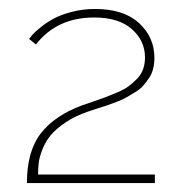

<svg xmlns="http://www.w3.org/2000/svg" viewBox="-20 -831 409 428"><path d="M40 -422.9Q40 -493.7 71 -533.7Q102.1 -573.7 163.1 -596.2Q171.4 -599.1 189.5 -605.2Q207.5 -611.3 217.5 -615.2Q227.5 -619.1 242.9 -625.7Q258.3 -632.3 267.3 -639.2Q276.4 -646 285.6 -655.5Q294.9 -665 299.1 -677Q303.2 -689 303.2 -703.1Q303.2 -740.2 273.9 -766.1Q244.6 -792 189.9 -792Q106.9 -792 60.1 -731.9L44.9 -744.1Q46.9 -747.1 52 -753.2Q57.1 -759.3 70.1 -769.8Q83 -780.3 98.9 -789.1Q114.7 -797.9 139.6 -804.4Q164.6 -811 191.9 -811Q255.9 -811 290 -779.5Q324.2 -748 324.2 -702.1Q324.2 -689 321.3 -677.5Q318.4 -666 312 -656.7Q305.7 -647.5 299.1 -639.9Q292.5 -632.3 281.5 -625.7Q270.5 -619.1 262.5 -614.3Q254.4 -609.4 240.7 -604.2Q227.1 -599.1 219.5 -596.4Q211.9 -593.8 197.8 -589.4Q183.6 -585 178.2 -583Q147.9 -572.8 126.2 -558.1Q104.5 -543.5 93 -529.5Q81.5 -515.6 74.7 -498.3Q67.9 -481 66.4 -468.8Q64.9 -456.5 64.9 -441.9H325.2V-422.9Z"/></svg>

Font: Rawline Thin
Style: Regular
Weight: 250
Designer: Matt McInerney, Pablo Impallari, Rodrigo Fuenzalida
Foundry: Matt McInerney, Pablo Impallari, Rodrigo Fuenzalida
Version: Version 4.020;PS 004.020;hotconv 1.0.88;makeotf.lib2.5.64775